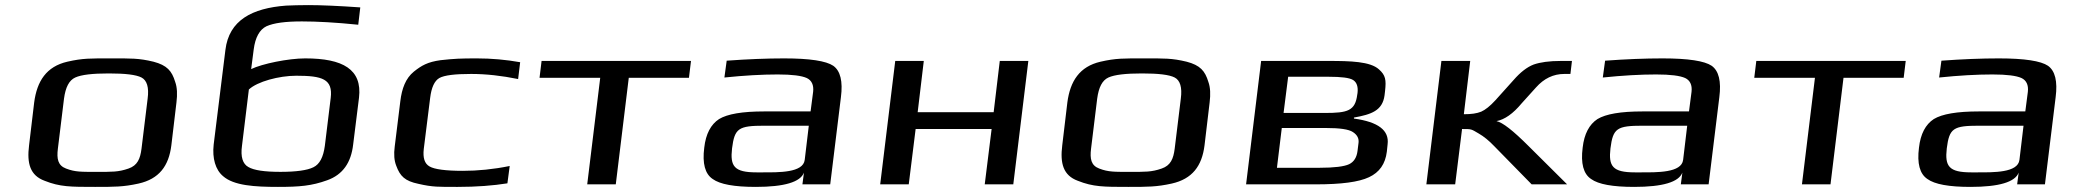

<svg xmlns="http://www.w3.org/2000/svg" viewBox="-20 -723 8138 753"><path d="M672 -321C676 -353 675 -380 667 -402C654 -445 635 -467 582 -481C524 -495 494 -494 415 -494C336 -494 305 -495 244 -481C162 -462 125 -405 114 -321L94 -153C85 -82 98 -35 155 -14C215 10 257 10 353 10C429 10 464 10 523 -3C604 -21 642 -72 652 -153ZM535 -140C530 -100 519 -74 484 -62C444 -48 419 -49 360 -49C300 -49 275 -48 239 -62C207 -74 202 -100 207 -140L231 -336C237 -381 251 -408 275 -419C299 -430 343 -435 407 -435C471 -435 514 -430 535 -419C556 -408 565 -381 559 -336Z M1177 -494C1111 -494 1008 -473 965 -452L975 -529C981 -576 998 -607 1025 -620C1054 -633 1099 -639 1164 -639C1223 -639 1297 -635 1385 -626L1393 -694C1308 -700 1239 -703 1189 -703C1155 -703 1126 -702 1102 -701C969 -691 878 -644 864 -527L818 -156C812 -102 825 -57 855 -32C897 5 979 10 1070 10C1155 10 1202 6 1263 -16C1325 -38 1357 -86 1365 -156L1388 -340C1401 -451 1325 -494 1177 -494ZM1142 -426C1244 -426 1286 -413 1277 -339L1254 -151C1248 -107 1234 -79 1209 -67C1185 -55 1141 -49 1080 -49C1018 -49 976 -55 954 -68C932 -80 923 -108 929 -151L956 -372C989 -403 1074 -426 1142 -426Z M1970 -4 1979 -72C1915 -59 1854 -53 1795 -53C1728 -53 1684 -59 1665 -70C1645 -81 1638 -104 1642 -139L1667 -339C1672 -380 1684 -406 1703 -417C1723 -428 1764 -433 1828 -433C1887 -433 1948 -426 2012 -413L2020 -479C1964 -489 1907 -494 1850 -494C1786 -494 1763 -493 1708 -487C1657 -480 1633 -466 1603 -442C1571 -416 1556 -376 1550 -326L1528 -148C1524 -118 1526 -93 1534 -73C1549 -32 1568 -13 1621 -2C1677 11 1701 10 1775 10C1849 10 1914 5 1970 -4Z M2682 -418 2690 -484H2104L2096 -418H2334L2283 0H2395L2446 -418Z M3236 0 3278 -342C3286 -404 3276 -445 3248 -465C3220 -484 3156 -494 3055 -494C2988 -494 2912 -491 2830 -485L2821 -419C2898 -427 2969 -431 3030 -431C3087 -431 3124 -426 3144 -417C3163 -408 3172 -390 3169 -363L3159 -286H2977C2891 -286 2833 -276 2800 -256C2768 -235 2748 -198 2742 -144C2734 -82 2745 -41 2775 -21C2804 0 2860 10 2944 10C3056 10 3119 -9 3133 -46L3127 0ZM2851 -141C2861 -220 2876 -230 2978 -230H3152L3136 -96C3130 -45 3034 -47 2970 -47H2947C2859 -47 2843 -71 2851 -141Z M3954 0 4013 -484H3901L3877 -283H3579L3603 -484H3491L3432 0H3544L3571 -217H3869L3842 0Z M4724 -321C4728 -353 4727 -380 4719 -402C4706 -445 4687 -467 4634 -481C4576 -495 4546 -494 4467 -494C4388 -494 4357 -495 4296 -481C4214 -462 4177 -405 4166 -321L4146 -153C4137 -82 4150 -35 4207 -14C4267 10 4309 10 4405 10C4481 10 4516 10 4575 -3C4656 -21 4694 -72 4704 -153ZM4587 -140C4582 -100 4571 -74 4536 -62C4496 -48 4471 -49 4412 -49C4352 -49 4327 -48 4291 -62C4259 -74 4254 -100 4259 -140L4283 -336C4289 -381 4303 -408 4327 -419C4351 -430 4395 -435 4459 -435C4523 -435 4566 -430 4587 -419C4608 -408 4617 -381 4611 -336Z M5410 -349 5412 -366C5417 -410 5414 -428 5388 -451C5354 -482 5276 -484 5191 -484H4926L4867 0H5141C5240 0 5309 -9 5349 -28C5390 -47 5413 -80 5419 -128L5422 -157C5429 -212 5385 -245 5290 -258V-262C5358 -274 5402 -289 5410 -349ZM5176 -280H5014L5032 -422H5190C5241 -422 5273 -418 5287 -409C5301 -400 5307 -383 5304 -358L5303 -352C5295 -288 5265 -280 5176 -280ZM5304 -131C5301 -106 5290 -88 5271 -79C5252 -70 5213 -65 5155 -65H4988L5007 -221H5180C5234 -221 5270 -216 5286 -205C5303 -194 5310 -180 5308 -163Z M5574 0H5687L5714 -217C5753 -217 5749 -217 5780 -199C5799 -188 5819 -172 5840 -150L5987 0H6126L5975 -150C5914 -211 5873 -243 5849 -248C5881 -254 5914 -277 5948 -318L6004 -380C6035 -415 6072 -433 6115 -433H6139L6145 -484H6102C6056 -484 6021 -479 5995 -470C5969 -460 5943 -440 5916 -409L5845 -330C5824 -307 5805 -292 5789 -285C5772 -278 5750 -275 5721 -275L5746 -484H5633Z M6681 0 6723 -342C6731 -404 6721 -445 6693 -465C6665 -484 6601 -494 6500 -494C6433 -494 6357 -491 6275 -485L6266 -419C6343 -427 6414 -431 6475 -431C6532 -431 6569 -426 6589 -417C6608 -408 6617 -390 6614 -363L6604 -286H6422C6336 -286 6278 -276 6245 -256C6213 -235 6193 -198 6187 -144C6179 -82 6190 -41 6220 -21C6249 0 6305 10 6389 10C6501 10 6564 -9 6578 -46L6572 0ZM6296 -141C6306 -220 6321 -230 6423 -230H6597L6581 -96C6575 -45 6479 -47 6415 -47H6392C6304 -47 6288 -71 6296 -141Z M7446 -418 7454 -484H6868L6860 -418H7098L7047 0H7159L7210 -418Z M8000 0 8042 -342C8050 -404 8040 -445 8012 -465C7984 -484 7920 -494 7819 -494C7752 -494 7676 -491 7594 -485L7585 -419C7662 -427 7733 -431 7794 -431C7851 -431 7888 -426 7908 -417C7927 -408 7936 -390 7933 -363L7923 -286H7741C7655 -286 7597 -276 7564 -256C7532 -235 7512 -198 7506 -144C7498 -82 7509 -41 7539 -21C7568 0 7624 10 7708 10C7820 10 7883 -9 7897 -46L7891 0ZM7615 -141C7625 -220 7640 -230 7742 -230H7916L7900 -96C7894 -45 7798 -47 7734 -47H7711C7623 -47 7607 -71 7615 -141Z"/></svg>

Font: Gamestation Extended
Style: Italic
Weight: 400
Width: 7
Designer: Jonas Hecksher
Foundry: Jonas Hecksher, Playtypeª, e-types AS
Version: Version 1.003